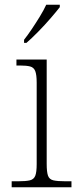

<svg xmlns="http://www.w3.org/2000/svg" viewBox="-20 -786 328 806"><path d="M29 0V-25H56Q89 -25 105.5 -29Q122 -33 128 -48Q134 -63 134 -97V-439Q134 -472 128 -487.5Q122 -503 106.5 -507Q91 -511 64 -511H49V-536H176V-98Q176 -64 181.5 -48.5Q187 -33 204 -29Q221 -25 255 -25H280V0ZM81 -619Q96 -638 113.5 -664Q131 -690 147.5 -717Q164 -744 174 -766H231V-756Q218 -739 193 -710Q168 -681 140 -652.5Q112 -624 91 -606H81Z"/></svg>

Font: Noto Serif Tamil ExtraLight
Style: Italic
Weight: 200
Italic angle: -12°
Designer: Indian Type Foundry, Tom Grace, and the Monotype Design Team
Foundry: Monotype Imaging Inc.
Version: Version 2.003; ttfautohint (v1.8.4.7-5d5b)